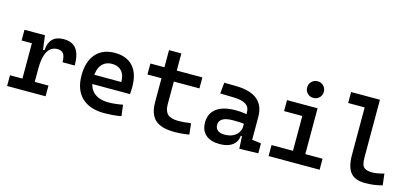

<svg xmlns="http://www.w3.org/2000/svg" viewBox="-63 -1215 3641 1690"><g transform="rotate(15 1758.0 -369.5)"><path d="M262.2 -222.7 231.9 -389.6H272.9Q281.7 -527.3 412.6 -527.3Q490.7 -527.3 527.8 -479Q564.9 -430.7 564.9 -328.1H453.6Q453.6 -381.3 436.8 -405Q419.9 -428.7 382.3 -428.7Q321.8 -428.7 292 -375Q262.2 -321.3 262.2 -222.7ZM36.6 0V-97.7H387.2V0ZM149.9 0V-517.6H242.7L262.2 -369.1V0ZM56.2 -419.9V-517.6H235.8L245.6 -419.9Z M922.9 9.8Q789.6 9.8 717.3 -59.8Q645 -129.4 645 -259.8Q645 -386.7 706.3 -457Q767.6 -527.3 879.9 -527.3Q986.3 -527.3 1044.7 -463.4Q1103 -399.4 1103 -277.3Q1103 -242.2 1100.1 -210.9H731.9V-293.9H998.5Q998.5 -358.4 967.3 -392.8Q936 -427.2 880.9 -427.2Q818.8 -427.2 784.9 -384.8Q751 -342.3 751 -264.6Q751 -179.7 798.6 -135.5Q846.2 -91.3 934.6 -91.3Q967.3 -91.3 999.5 -95Q1031.7 -98.6 1064.9 -105L1077.6 -3.9Q1030.8 4.9 991.7 7.3Q952.6 9.8 922.9 9.8Z M1563.5 9.8Q1440.9 9.8 1386.2 -40.5Q1331.5 -90.8 1331.5 -201.7V-283.2H1443.8V-208.5Q1443.8 -147.9 1473.9 -120.4Q1503.9 -92.8 1573.2 -92.8Q1597.2 -92.8 1624 -95.5Q1650.9 -98.1 1685.1 -102.5L1696.8 -2Q1663.1 3.9 1631.3 6.8Q1599.6 9.8 1563.5 9.8ZM1331.5 -246.6V-673.8H1443.8V-246.6ZM1203.6 -417.5V-517.6H1677.2V-417.5Z M2153.8 4.9 2145.5 -148.4 2135.7 -198.7V-322.8Q2135.7 -371.6 2099.6 -394.3Q2063.5 -417 1992.2 -418.9L1865.7 -422.4L1875.5 -522.5L1982.4 -521Q2114.3 -519 2178.5 -465.6Q2242.7 -412.1 2242.7 -309.6V-101.1L2325.7 -90.3V0ZM1973.6 9.8Q1892.1 9.8 1847.2 -29.8Q1802.2 -69.3 1802.2 -141.6Q1802.2 -225.1 1863 -269.8Q1923.8 -314.5 2035.6 -314.5Q2080.6 -314.5 2115.5 -309.1Q2150.4 -303.7 2179.7 -293.5L2158.2 -213.4Q2126 -220.7 2096.4 -221.9Q2066.9 -223.1 2036.1 -223.1Q1910.6 -223.1 1910.6 -147.9Q1910.6 -116.2 1932.6 -98.9Q1954.6 -81.5 1994.6 -81.5Q2041.5 -81.5 2073 -98.1Q2104.5 -114.7 2120.1 -140.4Q2135.7 -166 2135.7 -192.9V-242.2L2162.1 -109.4H2121.1L2137.7 -125Q2137.7 -80.1 2117.4 -50Q2097.2 -20 2060.5 -5.1Q2023.9 9.8 1973.6 9.8Z M2614.7 0V-488.3H2727.1V0ZM2419.4 0V-100.1H2624.5V0ZM2717.3 0V-100.1H2884.3V0ZM2448.7 -417.5V-517.6H2727.1V-417.5ZM2667 -596.2Q2634.8 -596.2 2612.8 -617.9Q2590.8 -639.6 2590.8 -671.9Q2590.8 -704.1 2612.8 -725.8Q2634.8 -747.6 2667 -747.6Q2699.2 -747.6 2720.9 -725.8Q2742.7 -704.1 2742.7 -671.9Q2742.7 -639.6 2720.9 -617.9Q2699.2 -596.2 2667 -596.2Z M3299.8 9.8Q3207.5 9.8 3166.5 -40.5Q3125.5 -90.8 3125.5 -201.7V-732.4H3237.8V-206.5Q3237.8 -168 3245.1 -143.8Q3252.4 -119.6 3274.4 -108.2Q3296.4 -96.7 3338.9 -96.7Q3379.9 -96.7 3443.8 -115.2L3456.5 -10.7Q3416.5 0 3379.4 4.9Q3342.3 9.8 3299.8 9.8ZM2975.1 -632.3V-732.4H3134.3V-632.3Z"/></g></svg>

Font: Cascadia Mono Medium
Style: Regular
Weight: 500
Monospace: yes
Designer: Aaron Bell
Foundry: Saja Typeworks
Version: Version 2407.024